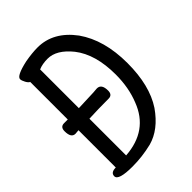

<svg xmlns="http://www.w3.org/2000/svg" viewBox="-214 -816 928 928"><g transform="rotate(-45 250.0 -352.0)"><path d="M133.8 14.2Q38.1 14.2 38.1 -15.1Q38.1 -40 73.2 -40V-294.9L50.8 -293Q22 -293 22 -338.9Q22 -368.2 47.9 -368.2H73.2V-625Q64.9 -627.9 56.4 -643.6Q47.9 -659.2 47.9 -668.9Q47.9 -690.9 129.9 -709Q179.2 -717.8 215.8 -717.8Q323.2 -717.8 398.9 -616.2Q470.2 -515.1 470.2 -356.9Q470.2 -204.1 409.2 -111.8Q348.1 -23.9 267.1 -2Q200.2 14.2 133.8 14.2ZM149.9 -45.9Q309.1 -57.1 361.8 -195.8Q391.1 -268.1 391.1 -357.9Q391.1 -496.1 329.1 -575.2Q272.9 -645 211.9 -645Q175.8 -645 149.9 -633.8V-369.1Q248 -372.1 253.4 -373Q258.8 -374 265.4 -374Q272 -374 278.8 -375Q310.1 -375 310.1 -329.1Q310.1 -299.8 284.2 -299.8Q213.9 -299.8 149.9 -296.9Z"/></g></svg>

Font: LXGW WenKai Mono GB Screen
Style: Regular
Weight: 400
Monospace: yes
Designer: LXGW / Fontworks Inc.
Foundry: LXGW / Fontworks Inc.
Version: Version 1.510;January 18,2025